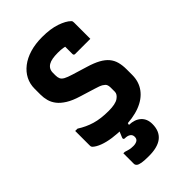

<svg xmlns="http://www.w3.org/2000/svg" viewBox="-284 -818 1167 1167"><g transform="rotate(-45 300.0 -234.5)"><path d="M322 -720Q393 -720 442.5 -703Q492 -686 515 -663Q519 -659 520 -655Q521 -651 521 -645Q521 -626 521 -601.5Q521 -577 521 -552.5Q521 -528 521 -505Q489 -505 455.5 -505Q422 -505 390 -505Q385 -505 382 -508Q379 -511 379 -516Q379 -524 379 -533Q379 -542 379 -552.5Q379 -563 379 -575.5Q379 -588 379 -604L407 -571Q384 -579 365 -582Q346 -585 322 -585Q295 -585 275 -581.5Q255 -578 241.5 -570Q228 -562 221 -549.5Q214 -537 214 -519V-498Q214 -480 219.5 -468Q225 -456 241.5 -447Q258 -438 291 -428L386 -399Q433 -385 464 -368Q495 -351 513 -329.5Q531 -308 538.5 -280.5Q546 -253 546 -218V-170Q546 -111 514 -68Q482 -25 422.5 -2.5Q363 20 279 20Q231 20 188.5 14Q146 8 114.5 -4Q83 -16 66 -32Q63 -35 61.5 -38.5Q60 -42 60 -52Q60 -71 60 -90Q60 -109 60 -130Q60 -151 60 -174H80Q125 -145 174 -130.5Q223 -116 290 -116Q349 -116 374 -133.5Q399 -151 399 -172V-209Q399 -223 394.5 -233Q390 -243 374.5 -252.5Q359 -262 324 -272L230 -301Q180 -316 148 -336Q116 -356 98.5 -378.5Q81 -401 74 -426.5Q67 -452 67 -479V-530Q67 -571 84.5 -605.5Q102 -640 135.5 -666Q169 -692 216 -706Q263 -720 322 -720ZM422 128Q422 189 384 220Q346 251 269 251Q231 251 209.5 247.5Q188 244 179.5 236.5Q171 229 171 219Q171 202 171 186Q171 170 171 155.5Q171 141 171 129H183Q197 134 212 137.5Q227 141 246 141Q264 141 277.5 133.5Q291 126 291 107Q291 89 277.5 80Q264 71 241 71Q236 71 233 67Q230 63 233 56Q239 42 244 29.5Q249 17 254 5Q259 -7 264 -18Q269 -29 274 -40Q277 -45 282 -48.5Q287 -52 300 -53.5Q313 -55 339 -55Q336 -45 333.5 -34Q331 -23 328.5 -13Q326 -3 323.5 6Q321 15 319 22L317 31Q365 32 393.5 57.5Q422 83 422 128Z"/></g></svg>

Font: Recursive ExtraBold
Style: Regular
Weight: 800
Version: Version 1.085